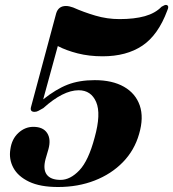

<svg xmlns="http://www.w3.org/2000/svg" viewBox="-20 -736 694 769"><path d="M21.5 -138Q27 -179 53.5 -203.5Q80 -228 113.5 -228Q152.5 -228 168.8 -203.2Q185 -178.5 174 -138.5L162.5 -99Q151.5 -58 167.2 -36.8Q183 -15.5 222.5 -15.5Q261.5 -15.5 298 -54Q334.5 -92.5 359 -185Q385.5 -280 365.2 -327.2Q345 -374.5 295 -374.5Q233 -374.5 153.5 -303Q140.5 -295.5 133.2 -291.8Q126 -288 118.5 -288Q98.5 -288 104.5 -308.5L205 -682.5Q214 -712 244 -712Q251.5 -712 258.8 -710.2Q266 -708.5 273 -706Q314.5 -687.5 361.8 -673.5Q409 -659.5 458.5 -659.5Q518 -659.5 560 -671.2Q602 -683 627 -709Q633.5 -713 639 -715.2Q644.5 -717.5 649 -715.5Q653 -713.5 653.8 -708.8Q654.5 -704 650 -694Q613.5 -595.5 550 -553Q486.5 -510.5 391 -510.5Q337 -510.5 291 -522.2Q245 -534 211.5 -551.5L153 -338Q204.5 -379 251 -397Q297.5 -415 359.5 -415Q430 -415 476.5 -388.5Q523 -362 539.8 -313.5Q556.5 -265 537 -199Q518.5 -134 472.2 -86.5Q426 -39 359.2 -13Q292.5 13 212.5 13Q141 13 96.5 -8.2Q52 -29.5 33.5 -64Q15 -98.5 21.5 -138Z"/></svg>

Font: Fraunces 72pt S000
Style: Bold Italic
Weight: 700
Italic angle: -16°
Version: Version 1.000; ttfautohint (v1.8.3)